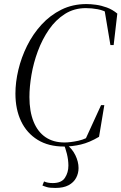

<svg xmlns="http://www.w3.org/2000/svg" viewBox="-20 -706 598 946"><path d="M189 208 197 188Q206 192 216.5 194Q227 196 240 196Q283 196 300 170Q317 144 317 110Q317 82 309.5 51.5Q302 21 292 0H307V5Q336 27 351.5 59Q367 91 367 122Q367 148 355 170.5Q343 193 318 206.5Q293 220 253 220Q225 220 211.5 216Q198 212 189 208ZM295 16Q219 16 165.5 -17Q112 -50 84 -108.5Q56 -167 56 -245Q56 -301 70.5 -362Q85 -423 113.5 -480.5Q142 -538 184.5 -584.5Q227 -631 282.5 -658.5Q338 -686 406 -686Q427 -686 453 -682.5Q479 -679 506.5 -669Q534 -659 558 -639L540 -484H524L495 -657L519 -638Q491 -655 461.5 -660.5Q432 -666 403 -666Q345 -666 299.5 -637Q254 -608 221 -560Q188 -512 166.5 -454Q145 -396 135 -337Q125 -278 125 -228Q125 -157 145.5 -106.5Q166 -56 204.5 -30Q243 -4 298 -4Q326 -4 366 -12.5Q406 -21 452 -52L397 -11L478 -188H494L468 -32Q421 -4 378.5 6Q336 16 295 16Z"/></svg>

Font: Source Serif 4 60pt
Style: Italic
Weight: 400
Italic angle: -12°
Version: Version 4.004;hotconv 1.0.116;makeotfexe 2.5.65601